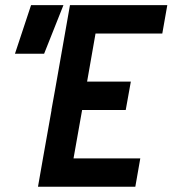

<svg xmlns="http://www.w3.org/2000/svg" viewBox="-20 -713 659 733"><path d="M125 0 144 -108.4 176.8 -293H176.3L189.9 -368.2L247.1 -693.4H618.7L599.6 -585H344.7L312.5 -401.4H479.5L460 -293H293.5L260.7 -108.4H515.6L496.6 0ZM37.1 -507.8 98.6 -693.4H222.2L148.4 -507.8Z"/></svg>

Font: Cascadia Code NF SemiBold
Style: Italic
Weight: 600
Italic angle: -10°
Monospace: yes
Designer: Aaron Bell
Foundry: Saja Typeworks
Version: Version 2404.023; ttfautohint (v1.8.4)